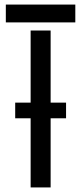

<svg xmlns="http://www.w3.org/2000/svg" viewBox="-20 -820 355 840"><path d="M46.5 -302.5V-371H114V-686.5H201.5V-371H269V-302.5H201.5V0H114V-302.5ZM5.5 -722V-800H309.5V-722Z"/></svg>

Font: Big Shoulders Stencil Display Thin SemiBold
Style: Regular
Weight: 600
Version: Version 2.001